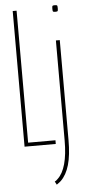

<svg xmlns="http://www.w3.org/2000/svg" viewBox="-61 -745 437 987"><g transform="rotate(-5 157.5 -251.0)"><path d="M43 0V-700H63V-19H204V0ZM271 -530V-14Q271 64 256.5 114Q242 164 213 192Q210 195 206 198Q202 201 198.5 203.5Q195 206 191 209L182 192Q187 190 190.5 187Q194 184 198 180Q224 156 237.5 107.5Q251 59 251 -14V-530ZM261 -677Q251 -677 249 -679.5Q247 -682 247 -694Q247 -706 249 -708.5Q251 -711 261 -711Q271 -711 273 -708.5Q275 -706 275 -694Q275 -682 273 -679.5Q271 -677 261 -677Z"/></g></svg>

Font: Georama ExtraCondensed Thin
Style: Regular
Weight: 100
Width: 2
Designer: Jean-Baptiste Levee
Foundry: Production Type
Version: Version 1.001